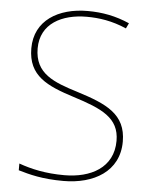

<svg xmlns="http://www.w3.org/2000/svg" viewBox="-53 -768 648 822"><g transform="rotate(5 271.5 -357.0)"><path d="M489 -180C489 -298 404 -335 277 -375C174 -407 91 -437 91 -546C91 -653 183 -699 289 -699C342 -699 398 -691 460 -664L471 -687C412 -713 354 -724 291 -724C165 -724 64 -664 64 -544C64 -425 147 -389 263 -352C386 -313 462 -280 462 -181C462 -65 365 -15 252 -15C171 -15 109 -29 56 -48V-19C104 -5 158 10 250 10C380 10 489 -51 489 -180Z"/></g></svg>

Font: Noto Sans Lao UI Thin
Style: Regular
Weight: 100
Designer: Monotype Design Team
Foundry: Monotype Imaging Inc.
Version: Version 2.000